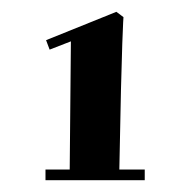

<svg xmlns="http://www.w3.org/2000/svg" viewBox="-20 -698 313 325"><path d="M64 -614 100 -628 98 -411H57V-393H225V-411H182C186 -636 189 -669 189 -669L177 -678L58 -630Z"/></svg>

Font: Purple Purse
Style: Regular
Weight: 400
Designer: Astigmatic (AOETI)
Foundry: Astigmatic (AOETI)
Version: Version 1.000